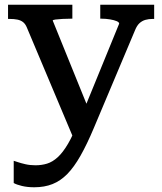

<svg xmlns="http://www.w3.org/2000/svg" viewBox="-20 -558 686 812"><path d="M368 -64 345 -12 293 32 93 -443Q87 -457 77.5 -464.5Q68 -472 54 -475Q40 -478 20 -478H14V-538H286V-479H281Q262 -479 244.5 -478Q227 -477 215 -475.5Q203 -474 203 -471ZM377 -17Q348 52 320.5 100.5Q293 149 264.5 178Q236 207 202 220.5Q168 234 125 234Q96 234 73 228.5Q50 223 38 216V122Q42 123 55 127.5Q68 132 87.5 136.5Q107 141 130 141Q156 141 179 134Q202 127 224 107Q246 87 268 49.5Q290 12 313 -49L327 -74L484 -458Q484 -464 473.5 -468.5Q463 -473 445.5 -476Q428 -479 409 -479H404V-538H632V-478H626Q609 -478 595 -474Q581 -470 570 -460Q559 -450 551 -430Z"/></svg>

Font: Roboto Serif Medium
Style: Regular
Weight: 500
Designer: Greg Gazdowicz
Foundry: Commercial Type
Version: Version 1.008